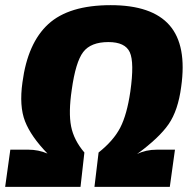

<svg xmlns="http://www.w3.org/2000/svg" viewBox="-21 -724 759 744"><path d="M19 -144H89Q128 -144 163 -129Q99 -195 76 -254Q53 -313 66 -405Q86 -557 166 -630.5Q246 -704 408 -704Q568 -704 636 -626Q704 -548 681 -387Q669 -296 632.5 -243Q596 -190 510 -127Q544 -144 587 -144H657L637 0H345L361 -133Q419 -179 445 -229.5Q471 -280 484 -369Q500 -482 482 -521.5Q464 -561 399 -561Q331 -561 301.5 -522.5Q272 -484 257 -376Q244 -288 254.5 -234.5Q265 -181 306 -133L291 0H-1Z"/></svg>

Font: Exo 2.0 Extra Bold
Style: Italic
Weight: 800
Italic angle: -8°
Designer: Natanael Gama
Version: Version 1.001;PS 001.001;hotconv 1.0.70;makeotf.lib2.5.58329